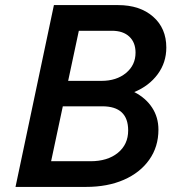

<svg xmlns="http://www.w3.org/2000/svg" viewBox="-20 -735 706 755"><path d="M41 0 192 -715H444Q530 -715 582 -669.5Q634 -624 634 -548Q634 -489 600 -443Q566 -397 508 -373Q553 -350 578 -312Q603 -274 603 -225Q603 -158 567 -107Q531 -56 467 -28Q403 0 318 0ZM420 -614H290L248 -417H379Q438 -417 475.5 -448Q513 -479 513 -528Q513 -568 488.5 -591Q464 -614 420 -614ZM181 -101H336Q403 -101 443.5 -134Q484 -167 484 -222Q484 -317 382 -317H227Z"/></svg>

Font: Wix Madefor Text SemiBold
Style: Italic
Weight: 600
Italic angle: -12°
Designer: Dalton Maag Ltd
Foundry: Dalton Maag Ltd
Version: Version 3.100